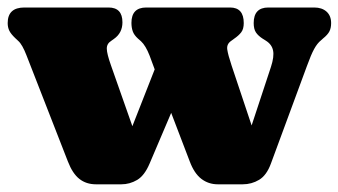

<svg xmlns="http://www.w3.org/2000/svg" viewBox="-24 -486 902 512"><path d="M299.5 5.5H232Q206 5.5 187.8 -8.8Q169.5 -23 157 -55.5L47 -337.5Q35.5 -367.5 24.5 -377L16.5 -384.5Q5 -395.5 0.8 -404.2Q-3.5 -413 -3.5 -424.5Q-3.5 -466 41 -466H265.5Q302.5 -466 302.5 -426.5Q302.5 -398 279.5 -382L272.5 -377Q260.5 -369.5 260.8 -356Q261 -342.5 272 -311.5L329 -149.5L388.5 -301L375 -337.5Q364.5 -364.5 352 -376L344 -383Q333.5 -392.5 330 -402.5Q326.5 -412.5 326.5 -425Q326.5 -466 366 -466H589.5Q626 -466 626 -424.5Q626 -408.5 619.2 -399.8Q612.5 -391 600 -382.5L592.5 -377Q580 -368.5 582 -354.2Q584 -340 593.5 -311.5L647 -151.5L698.5 -307.5Q707.5 -335 704.2 -351.2Q701 -367.5 685 -377.5L677 -382.5Q664.5 -390.5 658.5 -399.5Q652.5 -408.5 652.5 -424.5Q652.5 -466 691.5 -466H814Q834.5 -466 846.8 -455Q859 -444 859 -424.5Q859 -411.5 854.5 -402.5Q850 -393.5 837 -383L832 -378.5Q822 -370.5 813.8 -355.5Q805.5 -340.5 794.5 -310L698.5 -50Q687 -18.5 667 -6.5Q647 5.5 623 5.5H557Q532 5.5 513 -9Q494 -23.5 482 -55.5L432.5 -185L375 -50Q361.5 -18 341.8 -6.2Q322 5.5 299.5 5.5Z"/></svg>

Font: Fraunces 72pt SuperSoft Black
Style: Regular
Weight: 900
Version: Version 1.000;[0bf87f6ff]